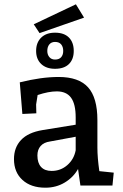

<svg xmlns="http://www.w3.org/2000/svg" viewBox="-20 -863 571 893"><path d="M45 -123Q45 -177 78 -212Q111 -247 178 -258L332 -283V-317Q332 -379 310.5 -408.5Q289 -438 244 -438Q206 -438 155 -421L148 -377L149 -336L84 -333L72 -480Q172 -505 253 -505Q346 -505 389.5 -457Q433 -409 433 -304V-176Q433 -130 442 -67L509 -60L503 0H354L343 -77Q321 -38 281 -14Q241 10 191 10Q124 10 84.5 -26Q45 -62 45 -123ZM220 -68Q262 -68 293 -95Q324 -122 332 -164V-227L213 -205Q184 -201 169 -184Q154 -167 154 -140Q154 -105 171 -86.5Q188 -68 220 -68ZM148 -626Q148 -665 171.5 -688Q195 -711 236 -711Q278 -711 300.5 -688.5Q323 -666 323 -626Q323 -587 300.5 -565Q278 -543 236 -543Q195 -543 171.5 -565.5Q148 -588 148 -626ZM274 -626Q274 -645 264.5 -656.5Q255 -668 236 -668Q219 -668 209.5 -656.5Q200 -645 200 -626Q200 -609 209.5 -597.5Q219 -586 236 -586Q255 -586 264.5 -597Q274 -608 274 -626ZM137 -750 333 -843 371 -781 164 -709Z"/></svg>

Font: Andada Pro SemiBold
Style: Regular
Weight: 600
Designer: Carolina Giovagnoli
Foundry: Huerta Tipografica
Version: Version 3.005